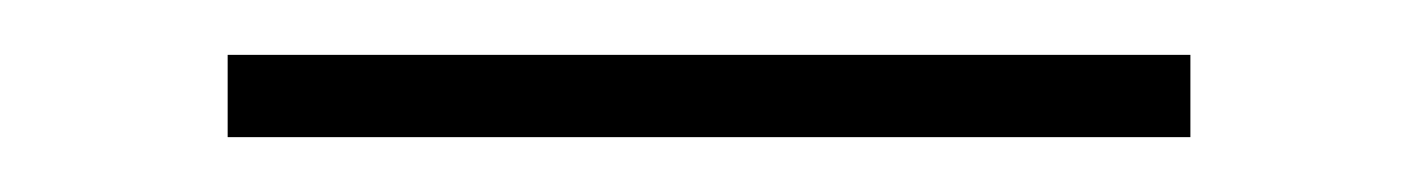

<svg xmlns="http://www.w3.org/2000/svg" viewBox="-20 -792 517 70"><path d="M63 -772H414V-742H63Z"/></svg>

Font: Taviraj ExtraLight
Style: Regular
Weight: 275
Designer: Katatrad Team
Foundry: CadsonDemak
Version: Version 1.001